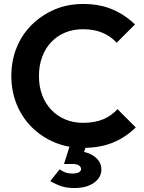

<svg xmlns="http://www.w3.org/2000/svg" viewBox="-20 -734 726 966"><path d="M398 10Q321 10 255 -17.5Q189 -45 139.5 -94.5Q90 -144 63.5 -210Q37 -276 37 -352Q37 -428 63.5 -494Q90 -560 139.5 -609Q189 -658 254.5 -686Q320 -714 398 -714Q482 -714 546 -686.5Q610 -659 659 -611L567 -519Q538 -551 496 -569Q454 -587 398 -587Q349 -587 308.5 -570.5Q268 -554 238 -522.5Q208 -491 192 -447.5Q176 -404 176 -352Q176 -299 192 -256Q208 -213 238 -181.5Q268 -150 308.5 -133Q349 -116 398 -116Q457 -116 499.5 -134Q542 -152 571 -185L663 -93Q614 -44 549 -17Q484 10 398 10ZM355 212Q317 212 289 203Q261 194 233 177L280 118Q292 127 307.5 133Q323 139 344 139Q367 139 377.5 132.5Q388 126 388 117Q388 106 377.5 98.5Q367 91 344 91H302L335 -13H418L393 59L351 26Q415 25 452.5 51.5Q490 78 490 119Q490 159 453 185.5Q416 212 355 212Z"/></svg>

Font: Outfit Thin SemiBold
Style: Regular
Weight: 600
Version: Version 1.100;gftools[0.9.27]